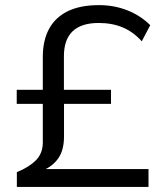

<svg xmlns="http://www.w3.org/2000/svg" viewBox="-20 -734 640 754"><path d="M46.2 0V-57.9Q93.5 -77.1 120.8 -104.4Q148.1 -131.7 148.1 -174.5V-326.1H45.7V-381.4H148.1V-510.3Q148.1 -575.1 172.7 -620.7Q197.4 -666.2 246.4 -690.1Q295.4 -713.9 369 -713.9Q427.8 -713.9 479.7 -693.6Q531.6 -673.3 570 -635.1L536.7 -571.8Q503.4 -609 461.7 -626.4Q420.1 -643.8 367.6 -643.8Q299.1 -643.8 265 -611Q231 -578.3 231 -513.2V-381.4H415.9V-326.1H231.4V-198.7Q231.4 -143.6 208.4 -111.6Q185.4 -79.6 147.2 -64.5V-70H563.2V0Z"/></svg>

Font: Mulish ExtraLight
Style: Regular
Weight: 200
Designer: Vernon Adams
Foundry: Vernon Adams
Version: Version 3.603